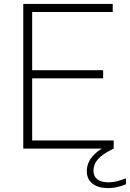

<svg xmlns="http://www.w3.org/2000/svg" viewBox="-20 -760 664 982"><path d="M99 0V-740H556.5V-698.5H144.5V-41.5H561.5V0ZM127.5 -359.5V-401H507.5V-359.5ZM534.5 202Q481.5 202 452.8 179Q424 156 424 115.5Q424 89.5 435.8 65.5Q447.5 41.5 474 19.2Q500.5 -3 546.5 -24.5L561.5 0Q521 19.5 498.5 38Q476 56.5 467 75Q458 93.5 458 113Q458 142 477.8 157.2Q497.5 172.5 535 172.5Q556 172.5 576.5 167.5Q597 162.5 624 152V182.5Q602.5 191.5 580 196.8Q557.5 202 534.5 202Z"/></svg>

Font: Encode Sans SemiExpanded ExtraLight
Style: Regular
Weight: 250
Width: 6
Designer: Multiple Designers
Foundry: Impallari Type
Version: Version 3.002